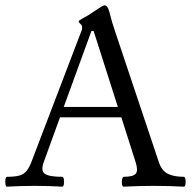

<svg xmlns="http://www.w3.org/2000/svg" viewBox="-21 -697 725 720"><path d="M5 3Q1 3 -0.5 -6Q-2 -15 -0.5 -24.5Q1 -34 5 -34Q34 -34 51 -38.5Q68 -43 79 -56.5Q90 -70 100 -98L284 -580Q286 -584 286.5 -587.5Q287 -591 287 -595Q287 -602 280.5 -607.5Q274 -613 274 -617Q274 -620 294 -631Q304 -636 315 -643Q326 -650 339 -659Q352 -668 360 -672.5Q368 -677 371 -677Q382 -677 388 -656Q394 -632 400 -612Q406 -592 412 -575L574 -91Q585 -57 608 -45.5Q631 -34 668 -34Q673 -34 674.5 -24.5Q676 -15 674.5 -6Q673 3 668 3Q611 0 556 0Q499 0 443 3Q438 3 436.5 -6Q435 -15 437 -24.5Q439 -34 443 -34Q478 -34 488 -45.5Q498 -57 487 -91L434 -257H204L143 -89Q131 -56 147.5 -45Q164 -34 212 -34Q217 -34 218.5 -24.5Q220 -15 218.5 -6Q217 3 212 3Q161 0 109 0Q58 0 5 3ZM218 -296H421L330 -581H322Z"/></svg>

Font: Junicode VF
Style: Regular
Weight: 400
Designer: Peter S. Baker
Version: Version 2.213